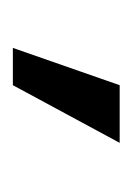

<svg xmlns="http://www.w3.org/2000/svg" viewBox="28 -36 212 309"><g transform="rotate(-90 134.5 118.0)"><path d="M211.4 32.2 151.4 204.1H58.6L151.4 32.2Z"/></g></svg>

Font: Inter Variable
Style: Regular
Weight: 400
Designer: Rasmus Andersson
Foundry: rsms
Version: Version 4.001;git-9221beed3